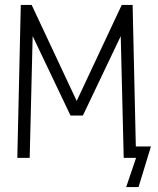

<svg xmlns="http://www.w3.org/2000/svg" viewBox="-20 -638 640 776"><path d="M490 118 530 0H498V-46H590L540 118ZM50 0 64 -618H108L290 -230L472 -618H516L530 0H480L468 -492L315 -171H265L112 -492L100 0Z"/></svg>

Font: Victor Mono Thin
Style: Regular
Weight: 100
Monospace: yes
Designer: Rune Bjørnerås
Version: Version 1.561;gftools[0.9.30]